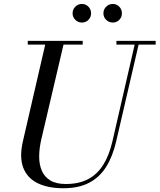

<svg xmlns="http://www.w3.org/2000/svg" viewBox="-20 -962 828 996"><path d="M309 14.5Q227.5 14.5 173.8 -12.5Q120 -39.5 100 -93.8Q80 -148 99 -230L219 -750H314L194.5 -240Q183.5 -193 183.2 -151Q183 -109 196.8 -76.8Q210.5 -44.5 241 -26Q271.5 -7.5 321.5 -7.5Q388.5 -7.5 436.2 -32.2Q484 -57 515.2 -106.5Q546.5 -156 563.5 -230L683 -750H703.5L583 -230Q565 -151.5 531 -97Q497 -42.5 442.5 -14Q388 14.5 309 14.5ZM124 -730.5V-750H409V-730.5ZM584 -730.5V-750H787.5V-730.5ZM565 -845Q545 -845 530.8 -859Q516.5 -873 516.5 -893Q516.5 -913 530.8 -927.2Q545 -941.5 565 -941.5Q585 -941.5 598.8 -927.2Q612.5 -913 612.5 -893Q612.5 -873 598.8 -859Q585 -845 565 -845ZM405 -845Q385 -845 370.8 -859Q356.5 -873 356.5 -893Q356.5 -913 370.8 -927.2Q385 -941.5 405 -941.5Q425 -941.5 438.8 -927.2Q452.5 -913 452.5 -893Q452.5 -873 438.8 -859Q425 -845 405 -845Z"/></svg>

Font: Bodoni Moda SC
Style: Italic
Weight: 400
Italic angle: -13°
Designer: Owen Earl
Foundry: indestructible type
Version: Version 2.005